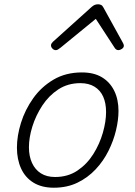

<svg xmlns="http://www.w3.org/2000/svg" viewBox="-20 -857 629 896"><path d="M231 19Q175 19 136.5 -4.5Q98 -28 78.5 -70.5Q59 -113 59 -168Q59 -223 78 -284Q97 -345 135 -398.5Q173 -452 230 -485.5Q287 -519 362 -519Q418 -519 455.5 -496.5Q493 -474 513 -433.5Q533 -393 533 -339Q533 -298 521.5 -249.5Q510 -201 486.5 -153.5Q463 -106 426.5 -67Q390 -28 341.5 -4.5Q293 19 231 19ZM237 -31Q297 -31 341.5 -61Q386 -91 415.5 -138Q445 -185 460 -237.5Q475 -290 475 -334Q475 -376 461.5 -406Q448 -436 421 -452.5Q394 -469 355 -469Q297 -469 252.5 -440Q208 -411 177.5 -364.5Q147 -318 131 -266.5Q115 -215 115 -170Q115 -128 129.5 -96.5Q144 -65 171 -48Q198 -31 237 -31ZM240 -623Q232 -623 225 -630Q218 -637 218 -645Q218 -650 220.5 -654Q223 -658 227 -662L408 -825Q416 -832 423 -834.5Q430 -837 438 -837Q445 -837 451.5 -834Q458 -831 462 -823L552 -660Q555 -655 556.5 -651Q558 -647 558 -644Q558 -635 549 -629Q540 -623 533 -623Q527 -623 522.5 -626Q518 -629 515 -634L427 -769L262 -634Q255 -629 250.5 -626Q246 -623 240 -623Z"/></svg>

Font: Playwrite CO ExtraLight
Style: Regular
Weight: 250
Version: Version 1.002